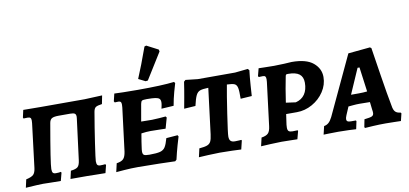

<svg xmlns="http://www.w3.org/2000/svg" viewBox="-72 -1015 2690 1262"><g transform="rotate(-10 1273.0 -384.5)"><path d="M23 -48Q59 -56 72 -68.5Q85 -81 89 -112L125 -405Q126 -412 126 -423Q126 -436 120.5 -441Q115 -446 102 -446L75 -445L72 -452L83 -501L196 -500H493Q512 -500 610 -505L599 -449Q568 -445 557 -437.5Q546 -430 542 -408Q524 -304 509 -201.5Q494 -99 494 -86Q494 -68 499.5 -61Q505 -54 519 -54Q536 -54 552 -56L556 -50L543 2L471 1Q451 0 423 0H310L322 -53Q357 -57 369 -68.5Q381 -80 385 -111L420 -384Q421 -388 421 -396Q421 -412 412.5 -417.5Q404 -423 383 -423H305Q274 -423 260.5 -415.5Q247 -408 243 -386Q197 -123 197 -86Q197 -68 202.5 -61Q208 -54 222 -54Q244 -54 256 -57L259 -51L245 2L174 1Q155 0 127 0Q101 0 11 6Z M849 -67Q897 -67 920 -73Q943 -79 954.5 -97Q966 -115 977 -155L1053 -161L1058 -152Q1054 -140 1041.5 -96Q1029 -52 1018 -4L1008 5Q984 4 904.5 2Q825 0 760 0Q714 0 670 3.5Q626 7 614 8L627 -49Q660 -54 673 -68Q686 -82 691 -116L727 -404Q728 -412 728 -423Q728 -436 723.5 -441Q719 -446 708 -446L684 -445L679 -453L691 -503Q707 -502 751.5 -501Q796 -500 847 -500Q1009 -500 1091 -510L1097 -501Q1093 -489 1081 -445.5Q1069 -402 1061 -356L979 -351Q980 -355 983 -369Q986 -383 986 -393Q986 -409 978.5 -416.5Q971 -424 952 -427Q933 -430 895 -430Q870 -430 863 -426Q856 -422 853 -405L833 -291L905 -290Q921 -290 953.5 -292.5Q986 -295 997 -296L1003 -288L983 -217Q973 -217 943.5 -218Q914 -219 882 -219Q856 -219 821 -214L812 -160Q811 -150 807.5 -128.5Q804 -107 804 -96Q804 -78 813 -72.5Q822 -67 849 -67ZM923 -549 908 -547 862 -570Q896 -650 940 -773L952 -777L1029 -737L1032 -724Z M1202 -330 1126 -325Q1129 -341 1139 -396Q1149 -451 1156 -500L1167 -510L1248 -501H1497L1583 -510L1592 -500Q1586 -450 1582.5 -397.5Q1579 -345 1578 -330L1503 -325Q1504 -377 1499.5 -398Q1495 -419 1480.5 -425.5Q1466 -432 1430 -433Q1418 -370 1399 -243Q1380 -116 1380 -95Q1380 -74 1389 -65Q1398 -56 1418 -56Q1434 -56 1445.5 -57Q1457 -58 1460 -58L1463 -54L1449 4Q1433 3 1389.5 1.5Q1346 0 1306 0Q1277 0 1229 2.5Q1181 5 1166 6L1179 -51Q1215 -54 1232 -60.5Q1249 -67 1256.5 -82Q1264 -97 1268 -129L1306 -433Q1267 -432 1250 -425.5Q1233 -419 1223 -398.5Q1213 -378 1202 -330Z M1694 -501 1757 -500Q1788 -500 1824.5 -502Q1861 -504 1875 -505Q1972 -505 2018 -466.5Q2064 -428 2064 -372Q2064 -320 2034 -274.5Q2004 -229 1955 -201.5Q1906 -174 1852 -174H1780L1770 -104Q1769 -97 1769 -85Q1769 -68 1776.5 -61.5Q1784 -55 1802 -55L1836 -56Q1836 -55 1837 -53.5Q1838 -52 1838 -51L1824 2Q1812 2 1779.5 1Q1747 0 1718 0Q1693 0 1645 2.5Q1597 5 1581 6L1594 -50Q1626 -55 1639 -68.5Q1652 -82 1656 -115L1692 -404Q1693 -411 1693 -422Q1693 -435 1688.5 -440.5Q1684 -446 1673 -446L1645 -445L1641 -452L1654 -502Q1678 -502 1694 -501ZM1937 -356Q1937 -395 1913 -413.5Q1889 -432 1838 -432Q1827 -432 1824.5 -429.5Q1822 -427 1820 -417Q1805 -344 1791 -248L1856 -239Q1896 -249 1916.5 -279Q1937 -309 1937 -356Z M2523 -53 2527 -47 2515 2Q2504 2 2474.5 1Q2445 0 2414 0Q2371 0 2329 2.5Q2287 5 2275 6L2271 0L2281 -51Q2320 -55 2332 -61Q2344 -67 2344 -83Q2344 -95 2342 -103L2336 -156L2266 -157Q2246 -157 2225 -155Q2204 -153 2192 -152L2169 -98Q2162 -81 2162 -72Q2162 -62 2168.5 -57.5Q2175 -53 2191 -53H2224L2227 -48L2216 4Q2205 3 2167.5 1.5Q2130 0 2098 0Q2064 0 2036 1Q2008 2 1999 2L2012 -53Q2030 -56 2043 -67.5Q2056 -79 2068 -103L2252 -496L2398 -510L2407 -504Q2414 -459 2435.5 -321Q2457 -183 2472 -107Q2476 -79 2487.5 -67Q2499 -55 2523 -53ZM2274 -225Q2303 -225 2330 -228L2308 -392H2295L2222 -225Z"/></g></svg>

Font: Alegreya SC
Style: Bold Italic
Weight: 700
Italic angle: -7°
Designer: Juan Pablo del Peral
Foundry: Huerta Tipografica
Version: Version 2.007; ttfautohint (v1.6)